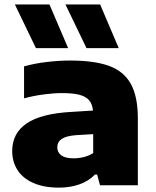

<svg xmlns="http://www.w3.org/2000/svg" viewBox="-20 -828 695 858"><path d="M596 -298.5V0H427L414 -48H404.5Q376 -18.5 334.5 -4Q293 10.5 243.5 10.5Q175.5 10.5 128.5 -10.5Q81.5 -31.5 58 -68.5Q34.5 -105.5 34.5 -153Q34.5 -232.5 99 -276.5Q163.5 -320.5 300 -328L395.5 -334Q392.5 -363.5 378 -380.2Q363.5 -397 334.5 -404.5Q305.5 -412 257 -412Q220 -412 173.5 -405.8Q127 -399.5 87.5 -388.5V-531.5Q134 -544.5 189 -551Q244 -557.5 293 -557.5Q402.5 -557.5 468.2 -533.2Q534 -509 565 -452.5Q596 -396 596 -298.5ZM396.5 -144V-228.5L319.5 -224Q275 -220.5 255.5 -207Q236 -193.5 236 -169.5Q236 -146.5 254.2 -133.5Q272.5 -120.5 308.5 -120.5Q332 -120.5 355 -126.2Q378 -132 396.5 -144ZM140.5 -613 46.5 -808H201L284.5 -613ZM366.5 -613 272.5 -808H427.5L510.5 -613Z"/></svg>

Font: Encode Sans Expanded ExtraBold
Style: Regular
Weight: 800
Width: 7
Designer: Multiple Designers
Foundry: Impallari Type
Version: Version 2.000